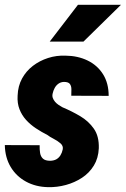

<svg xmlns="http://www.w3.org/2000/svg" viewBox="-26 -770 524 800"><path d="M235.4 -147.5Q238.3 -162.1 225.8 -172.9Q213.4 -183.6 197 -191.9Q180.7 -200.2 172.4 -207Q146.5 -220.2 123.3 -235.6Q100.1 -251 82.5 -270.5Q64.9 -290 55.2 -314.9Q45.4 -339.8 47.4 -371.6Q48.8 -411.6 65.9 -442.9Q83 -474.1 111.1 -495.6Q139.2 -517.1 174.1 -528.3Q209 -539.6 247.1 -538.1Q298.3 -537.6 339.1 -517.8Q379.9 -498 403.3 -460.7Q426.8 -423.3 426.8 -370.6L271 -371.1Q271.5 -384.8 271.5 -398.2Q271.5 -411.6 265.1 -420.2Q258.8 -428.7 240.2 -428.7Q227.1 -428.2 217.3 -421.1Q207.5 -414.1 201.7 -403.1Q195.8 -392.1 193.4 -380.4Q190.9 -370.1 194.1 -361.6Q197.3 -353 203.4 -345.9Q209.5 -338.9 217.5 -333.3Q225.6 -327.6 233.9 -323.2Q273.4 -306.6 308.3 -285.9Q343.3 -265.1 365.2 -233.6Q387.2 -202.1 385.7 -152.3Q383.8 -110.8 365 -80.1Q346.2 -49.3 315.7 -29.3Q285.2 -9.3 248.5 0.7Q211.9 10.7 174.3 9.8Q123 8.8 82.5 -13.2Q42 -35.2 18.6 -74.2Q-4.9 -113.3 -5.9 -165.5L139.2 -165Q138.7 -147 141.1 -132.3Q143.6 -117.7 153.1 -108.9Q162.6 -100.1 183.6 -100.1Q198.7 -100.6 209 -106.4Q219.2 -112.3 225.8 -122.8Q232.4 -133.3 235.4 -147.5ZM181.2 -596.7 298.8 -750H478L321.8 -596.7Z"/></svg>

Font: Roboto Condensed Black
Style: Italic
Weight: 900
Italic angle: -12°
Designer: Christian Robertson
Foundry: Google
Version: Version 3.008; 2023